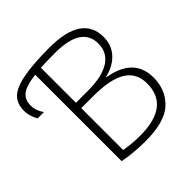

<svg xmlns="http://www.w3.org/2000/svg" viewBox="-292 -901 1073 1073"><g transform="rotate(-45 244.5 -365.0)"><path d="M262 10Q165 10 88 -6V-689Q7 -679 -22.5 -654.5Q-52 -630 -52 -586Q-52 -544 -25 -507H-75Q-99 -548 -99 -590Q-99 -646 -67.5 -677.5Q-36 -709 40.5 -724.5Q117 -740 252 -740Q508 -740 508 -567Q508 -504 468.5 -460.5Q429 -417 358 -400V-398Q545 -367 545 -210Q545 -113 480 -51.5Q415 10 262 10ZM138 -375V-44Q199 -33 262 -33Q496 -33 496 -213Q496 -295 432 -335Q368 -375 232 -375ZM138 -417H232Q345 -417 403 -454.5Q461 -492 461 -562Q461 -697 252 -697Q186 -697 138 -694Z"/></g></svg>

Font: M PLUS 1p Light
Style: Regular
Weight: 300
Version: Version 1.061